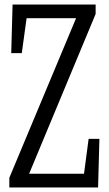

<svg xmlns="http://www.w3.org/2000/svg" viewBox="-20 -823 478 843"><path d="M21 0V-42.5L326.7 -773.4L318.4 -726.1V-743.2H195.8H74.2L101.6 -778.3L75.7 -589.8H29.3L35.2 -803.2H399.9V-761.7L95.2 -29.8L103.5 -74.2V-60.1H235.8H371.6L344.2 -24.9L369.1 -213.4H416.5L410.6 0Z"/></svg>

Font: Scarab Serif
Style: Regular
Weight: 400
Designer: John Roberts
Foundry: Scarab
Version: 1.0